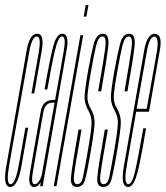

<svg xmlns="http://www.w3.org/2000/svg" viewBox="-41 -740 658 763"><path d="M-0.5 3Q-5 3 -8.5 1Q-28.5 -9.5 -16 -79.5Q-1.5 -161.5 23 -300.5Q53 -471.5 64.8 -538.8Q76.5 -606 106.5 -606Q112.5 -606 117 -603.5Q134 -592.5 125 -539Q113 -471.5 95 -368.5H84Q101.5 -468.5 113 -532Q122.5 -587.5 109 -594Q107 -595 105 -595Q86 -595 74.8 -531.8Q63.5 -468.5 34 -300.5Q10 -164.5 -4 -86.5Q-17 -15 -2 -8.5Q-0.5 -8 1 -8Q20 -8 34 -86.2Q48 -164.5 60 -232.5H71Q58.5 -161.5 44 -79.2Q29.5 3 -0.5 3Z M118.5 0 120.5 -17Q119 -13.5 117 -10.5Q109 3 94 3Q88.5 3 85 0.5Q70 -8.5 78 -54Q88 -111 100.5 -183Q113.5 -255 121.2 -299Q129 -343 172 -343H178L181.5 -363Q201.5 -476 212 -535.5Q221.5 -589 209 -594.5Q207.5 -595 206 -595Q190.5 -595 177.8 -541Q165 -487 147 -384.5H136Q156.5 -501.5 170 -553.8Q183.5 -606 206.5 -606Q212 -606 216.5 -603.5Q233 -593 224 -542.5Q213 -478.5 193 -366L128.5 0ZM125.5 -48.5 126.5 -53 176 -332H168.5Q138 -332 131.2 -293.8Q124.5 -255.5 111.5 -183Q100 -116 90.5 -62Q81.5 -14 93 -8.5Q94.5 -8 96.5 -8Q107 -8 115.5 -22.5Q123 -34.5 125.5 -48.5Z M172.5 0 278.5 -600H289.5L183.5 0ZM299.5 -720H310.5L302.5 -674H291.5Z M264.5 3Q255.5 3 250 -1.5Q239 -10 241 -34.5Q244 -72 271 -225H283Q258 -84 253.5 -46Q249.5 -15.5 260 -9.5Q262 -8 265.5 -8Q282.5 -8 288.2 -34.5Q294 -61 305 -123Q322.5 -221.5 323 -249.5Q323.5 -277.5 311 -299Q296.5 -324 295.2 -348.5Q294 -373 309.5 -461Q320.5 -522 331.2 -564Q342 -606 367.5 -606Q374.5 -606 379 -603Q393 -594 389.5 -558.5Q384.5 -511 361 -377H349Q370.5 -499 377 -547Q382.5 -588.5 371 -594Q369 -595 366.5 -595Q349.5 -595 340.5 -556.5Q331.5 -518 321 -458Q306.5 -376.5 306.5 -353.5Q306.5 -330.5 319 -309.5Q335 -282.5 334.8 -252.8Q334.5 -223 316.5 -120Q305 -54 297 -25.5Q289 3 264.5 3Z M369 3Q360 3 354.5 -1.5Q343.5 -10 345.5 -34.5Q348.5 -72 375.5 -225H387.5Q362.5 -84 358 -46Q354 -15.5 364.5 -9.5Q366.5 -8 370 -8Q387 -8 392.8 -34.5Q398.5 -61 409.5 -123Q427 -221.5 427.5 -249.5Q428 -277.5 415.5 -299Q401 -324 399.8 -348.5Q398.5 -373 414 -461Q425 -522 435.8 -564Q446.5 -606 472 -606Q479 -606 483.5 -603Q497.5 -594 494 -558.5Q489 -511 465.5 -377H453.5Q475 -499 481.5 -547Q487 -588.5 475.5 -594Q473.5 -595 471 -595Q454 -595 445 -556.5Q436 -518 425.5 -458Q411 -376.5 411 -353.5Q411 -330.5 423.5 -309.5Q439.5 -282.5 439.2 -252.8Q439 -223 421 -120Q409.5 -54 401.5 -25.5Q393.5 3 369 3Z M468 3Q463 3 459 1Q439 -10.5 451.5 -80.5Q466 -164 490 -301Q520 -472.5 531.8 -539Q543.5 -605.5 573 -605.5Q580.5 -605.5 586 -602Q603 -590.5 594.5 -542Q583 -478 552 -301.5Q551.5 -298.5 551 -296H500Q476.5 -164 463.5 -87Q450.5 -15 466 -8.5Q467.5 -8 469 -8Q484 -8 496 -60.2Q508 -112.5 528.5 -230H539.5Q525 -145 514.5 -93.8Q504 -42.5 493.5 -19.8Q483 3 468 3ZM502 -307.5H542Q571 -471.5 582 -532.5Q591 -586.5 577 -593.5Q575 -594.5 572.5 -594.5Q552.5 -594.5 542 -532.5Q531 -471.5 502 -307.5Z"/></svg>

Font: Anybody UltraCondensed Thin
Style: Italic
Weight: 100
Width: 1
Italic angle: -10°
Designer: Tyler Finck
Foundry: Etcetera Type Company
Version: Version 1.010; ttfautohint (v1.8.3) -l 8 -r 50 -G 200 -x 14 